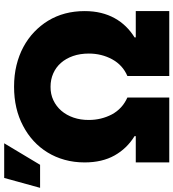

<svg xmlns="http://www.w3.org/2000/svg" viewBox="10 -848 824 912"><g transform="rotate(-90 422.0 -392.0)"><path d="M825.3 0H517V-198.9Q568.9 -221.2 596.2 -271Q623.6 -321.4 623.6 -382.1Q623.6 -423.7 611.9 -457.2Q600.1 -490.8 579.2 -514.6Q558.2 -538.4 529.3 -551.1Q500.4 -563.9 465.9 -563.9Q431.1 -564.3 402 -550.6Q372.9 -536.9 351.9 -512.6Q331 -488.3 319.4 -454.7Q307.9 -421.2 308.2 -382.1Q308.2 -323.2 334.5 -272.7Q361.5 -222.7 414.8 -198.9V0H106.5V-159.1H231.5V-164.8Q172.6 -201 139.6 -259.9Q106.5 -318.9 106.5 -402Q106.5 -452.4 118.8 -496.6Q131 -540.8 153.8 -577.9Q176.5 -615.1 208.5 -644.4Q240.4 -673.7 279.8 -694.2Q360.4 -737.2 465.9 -737.2Q520.6 -737.2 568 -725.7Q615.4 -714.1 655 -692.8Q694.6 -671.5 725.9 -641.7Q757.1 -611.9 779.5 -575.6Q825.3 -500 825.3 -402Q825.3 -359.7 816.6 -324.2Q807.9 -288.7 791.5 -259.2Q775.2 -229.8 752.1 -206.1Q729 -182.5 700.3 -164.8V-159.1H825.3ZM95.2 -613.6H-14.2L32.7 -784.1H197.4Z"/></g></svg>

Font: Linik Sans Black
Style: Regular
Weight: 900
Designer: Fonts by Rasmus Andersson / Changes by Cristiano Sobral with parts from Marc Monis
Foundry: rsms
Version: Version 3.020; ttfautohint (v1.6)